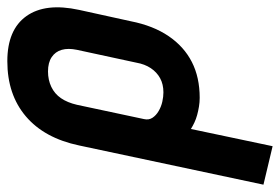

<svg xmlns="http://www.w3.org/2000/svg" viewBox="-144 -408 764 524"><g transform="rotate(-90 238.0 -146.0)"><path d="M442 -171 473 -312Q493 -404 456 -456Q419 -508 333 -508Q242 -508 182.5 -457.5Q123 -407 103 -312L-4 191L101 216L148 -7Q156 -2 165.5 2.5Q175 7 186 10Q197 13 209 15Q221 17 233 17Q289 17 331 -4.5Q373 -26 401.5 -68Q430 -110 442 -171ZM364 -318 329 -156Q325 -133 314 -116.5Q303 -100 286.5 -91Q270 -82 248 -82Q236 -82 222.5 -85Q209 -88 197 -95Q185 -102 178.5 -112Q172 -122 175 -135L214 -318Q220 -344 232 -361.5Q244 -379 263 -388Q282 -397 305 -397Q329 -397 344 -387Q359 -377 364 -359.5Q369 -342 364 -318Z"/></g></svg>

Font: Advent Pro
Style: Italic
Weight: 400
Italic angle: -12°
Designer: VivaRado, Andreas Kalpakidis
Foundry: VivaRado, Andreas Kalpakidis
Version: Version 3.000